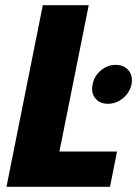

<svg xmlns="http://www.w3.org/2000/svg" viewBox="-20 -720 529 740"><path d="M5 0 145 -700H322L209 -136H431L404 0ZM396 -320Q364 -320 347 -341.5Q330 -363 337 -395Q343 -427 368.5 -448.5Q394 -470 426 -470Q458 -470 475.5 -448.5Q493 -427 487 -395Q480 -363 454 -341.5Q428 -320 396 -320Z"/></svg>

Font: Albert Sans Black
Style: Italic
Weight: 900
Italic angle: -11.25°
Designer: Andreas Rasmussen
Foundry: a.Foundry
Version: Version 1.025